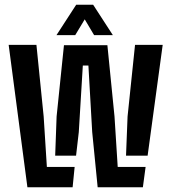

<svg xmlns="http://www.w3.org/2000/svg" viewBox="-20 -789 722 809"><path d="M95.5 0 16.5 -600H133.5L164 -298L177.5 -85.5H294.5L286 0ZM511 -133 517.5 -298 549 -600H665.5L602 -133ZM391.5 0 368.5 -232.5 352.5 -513H329L312 -232.5L300.5 -133H212.5L218.5 -298L249.5 -598.5H432.5L462.5 -298L476 -85.5H593.5L582 0ZM218 -641 301 -769H372.5L455.5 -641H376.5L337 -707.5L297 -641Z"/></svg>

Font: Big Shoulders Stencil Text
Style: Bold
Weight: 700
Designer: Patric King
Foundry: XO Type Co
Version: Version 1.000